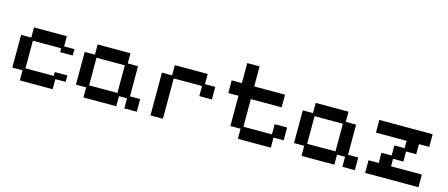

<svg xmlns="http://www.w3.org/2000/svg" viewBox="-44 -1129 3821 1638"><g transform="rotate(15 1866.0 -310.5)"><path d="M150 12V-77H60V-366H150V-456H440V-366H531V-310H420V-344H170V-100H420V-134H531V-77H440V12Z M712 12V-77H622V-366H712V-456H1002V-366H1093V-100H1183V12H1073V-77H1002V12ZM732 -100H982V-344H732Z M1304 12V-366H1394V-456H1684V-366H1775V-255H1664V-344H1414V12Z M2076 12V-77H1986V-344H1896V-456H1986V-633H2095V-456H2367V-344H2095V-100H2347V-190H2457V-77H2367V12Z M2638 12V-77H2548V-366H2638V-456H2928V-366H3019V-100H3109V12H2999V-77H2928V12ZM2658 -100H2908V-344H2658Z M3200 12V-100H3290V-190H3380V-279H3471V-344H3200V-456H3671V-344H3580V-255H3490V-166H3399V-100H3671V12Z"/></g></svg>

Font: Pixelify Sans Medium
Style: Regular
Weight: 500
Designer: Stefie Justprince
Foundry: Typecalism Foundryline
Version: Version 1.000;February 13, 2025;FontCreator 15.0.0.3015 64-b